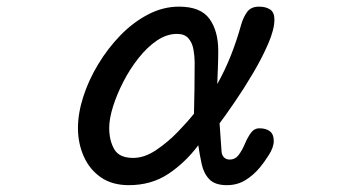

<svg xmlns="http://www.w3.org/2000/svg" viewBox="-20 -541 1040 564"><path d="M358.4 2.9Q309.6 2.9 276.4 -20Q243.2 -43 226.1 -81.5Q209 -120.1 209 -165Q209 -208 224.6 -256.8Q240.2 -305.7 268.6 -352.5Q296.9 -399.4 334 -437.5Q371.1 -475.6 415 -498.5Q459 -521.5 505.9 -521.5Q569.3 -521.5 595.2 -485.8Q621.1 -450.2 621.1 -391.6Q621.1 -367.2 620.1 -342.8Q619.1 -318.4 618.2 -293.9Q641.6 -335.9 658.7 -379.4Q675.8 -422.9 688.5 -468.8Q694.3 -489.3 705.6 -505.4Q716.8 -521.5 741.2 -521.5Q760.7 -521.5 773.4 -513.2Q786.1 -504.9 786.1 -483.4Q786.1 -455.1 768.1 -413.1Q750 -371.1 723.1 -325.7Q696.3 -280.3 669.4 -241.2Q642.6 -202.1 625 -178.7L630.9 -94.7Q631.8 -85 638.2 -78.6Q644.5 -72.3 654.3 -72.3Q670.9 -72.3 681.2 -85.9Q691.4 -99.6 699.2 -118.2Q707 -136.7 716.8 -150.4Q726.6 -164.1 742.2 -164.1Q761.7 -164.1 772.9 -155.3Q784.2 -146.5 784.2 -127Q784.2 -108.4 769.5 -85.4Q754.9 -62.5 743.2 -48.8Q724.6 -26.4 700.7 -11.7Q676.8 2.9 646.5 2.9Q611.3 2.9 594.7 -14.6Q578.1 -32.2 572.3 -59.6Q566.4 -86.9 562.5 -114.3Q524.4 -63.5 474.6 -30.3Q424.8 2.9 358.4 2.9ZM371.1 -77.1Q404.3 -77.1 438.5 -100.1Q472.7 -123 502 -153.3Q531.2 -183.6 549.8 -207Q550.8 -245.1 551.3 -282.7Q551.8 -320.3 551.8 -358.4Q551.8 -376 548.3 -395.5Q544.9 -415 533.7 -428.2Q522.5 -441.4 500 -441.4Q469.7 -441.4 440.9 -421.9Q412.1 -402.3 386.7 -370.1Q361.3 -337.9 342.3 -300.8Q323.2 -263.7 312 -228Q300.8 -192.4 300.8 -165Q300.8 -128.9 315.4 -103Q330.1 -77.1 371.1 -77.1Z"/></svg>

Font: Kosugi Maru
Style: Regular
Weight: 400
Designer: MOTOYA
Version: Version 4.002